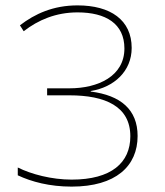

<svg xmlns="http://www.w3.org/2000/svg" viewBox="-20 -681 612 713"><path d="M469 -503C469 -607 390 -661 268 -661C178 -661 110 -630 54 -587L68 -565C122 -607 188 -635 268 -635C373 -635 442 -593 442 -501C442 -398 344 -353 238 -353H155V-327H238C371 -327 464 -286 464 -175C464 -77 394 -14 246 -14C172 -14 96 -34 46 -59V-30C97 -6 164 12 246 12C410 12 491 -64 491 -176C491 -274 428 -327 317 -341V-343C404 -357 469 -417 469 -503Z"/></svg>

Font: Noto Sans Telugu Thin
Style: Regular
Weight: 100
Designer: Jelle Bosma - Monotype Design Team
Foundry: Monotype Imaging Inc.
Version: Version 2.005